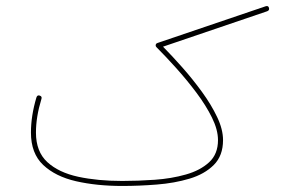

<svg xmlns="http://www.w3.org/2000/svg" viewBox="-20 -615 970 636"><path d="M82.5 -175.8Q82.5 -231.4 100.6 -292Q103.5 -301.3 111.8 -298.3Q120.1 -295.4 117.2 -287.1Q99.1 -228 99.1 -175.8Q99.1 -112.8 136.7 -78.1Q174.3 -43.5 239 -29.5Q303.7 -15.6 384.8 -15.6Q437 -15.6 492.4 -19.5Q547.9 -23.4 595.5 -36.9Q643.1 -50.3 672.6 -77.4Q702.1 -104.5 702.1 -150.9Q702.1 -185.1 682.1 -225.6Q662.1 -266.1 630.4 -308.3Q598.6 -350.6 563.7 -389.4Q528.8 -428.2 498.5 -458.5Q495.6 -461.4 495.6 -464.4Q495.6 -470.7 502 -472.7L859.9 -594.2Q869.1 -597.2 871.1 -588.4Q873 -580.6 864.7 -577.6L520 -460.4Q549.8 -430.2 584 -391.6Q618.2 -353 648.9 -310.8Q679.7 -268.6 699.2 -227.5Q718.8 -186.5 718.8 -150.9Q718.8 -99.1 688.2 -68.6Q657.7 -38.1 607.9 -23.2Q558.1 -8.3 499.5 -3.7Q440.9 1 384.8 1Q300.8 1 232.2 -14.6Q163.6 -30.3 123 -68.6Q82.5 -106.9 82.5 -175.8Z"/></svg>

Font: Mikhak-DS1-FD Thin
Style: Regular
Weight: 100
Designer: Amin Abedi
Version: Version 3.2